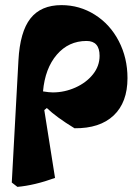

<svg xmlns="http://www.w3.org/2000/svg" viewBox="-20 -492 537 750"><path d="M271 9Q199 -35 163 -70L153 -62L195 203Q115 232 48 238L26 221L52 -256Q58 -368 99 -420Q140 -472 220 -472Q291 -472 350.5 -434.5Q410 -397 444 -331.5Q478 -266 478 -187Q478 -92 424 -41Q370 10 271 9ZM186 -131Q232 -131 274.5 -150Q317 -169 343 -201.5Q369 -234 369 -274Q369 -332 318 -332Q248 -332 202 -278.5Q156 -225 148 -135Q172 -131 186 -131Z"/></svg>

Font: Alegreya ExtraBold
Style: Regular
Weight: 800
Designer: Juan Pablo del Peral
Foundry: Huerta Tipografica
Version: Version 2.007; ttfautohint (v1.6)